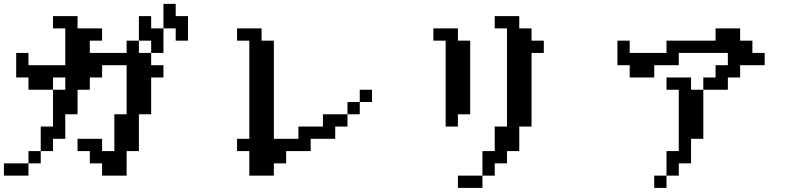

<svg xmlns="http://www.w3.org/2000/svg" viewBox="-20 -879 4040 978"><path d="M62.5 -484.4V-609.4H125V-546.9H312.5V-734.4H250V-796.9H375V-734.4H500V-671.9H437.5V-609.4H625V-671.9H687.5V-609.4H750V-546.9H812.5V-484.4H750V-296.9H687.5V-109.4H625V15.6H500V-46.9H437.5V-109.4H375V-171.9H500V-109.4H562.5V-296.9H625V-546.9H500V-484.4H437.5V-421.9H375V-296.9H312.5V-171.9H250V-109.4H187.5V-234.4H250V-421.9H125V-484.4ZM0 15.6V-46.9H125V15.6ZM250 -421.9H312.5V-484.4H250ZM750 -609.4V-671.9H687.5V-796.9H750V-734.4H812.5V-609.4ZM812.5 -734.4V-859.4H875V-796.9H937.5V-671.9H875V-734.4ZM187.5 -109.4V-46.9H125V-109.4Z M1187.5 -109.4V-171.9H1250V-671.9H1187.5V-734.4H1312.5V-671.9H1375V-171.9H1500V-234.4H1625V-296.9H1750V-234.4H1687.5V-171.9H1562.5V-109.4H1437.5V-46.9H1375V15.6H1250V-109.4ZM1812.5 -359.4V-296.9H1750V-359.4ZM1812.5 -359.4V-421.9H1875V-359.4Z M2187.5 -671.9V-734.4H2312.5V-671.9H2375V-296.9H2312.5V-234.4H2250V-671.9ZM2437.5 15.6V-109.4H2500V-234.4H2562.5V-734.4H2500V-796.9H2625V-734.4H2687.5V-671.9H2750V-609.4H2687.5V-234.4H2625V-109.4H2562.5V-46.9H2500V15.6ZM2437.5 15.6V78.1H2312.5V15.6Z M3125 -546.9V-671.9H3187.5V-609.4H3375V-671.9H3625V-734.4H3750V-671.9H3812.5V-609.4H3875V-546.9H3750V-484.4H3687.5V-421.9H3562.5V-484.4H3625V-546.9H3687.5V-609.4H3437.5V-546.9H3312.5V-484.4H3187.5V-546.9ZM3375 15.6V78.1H3312.5V15.6ZM3375 15.6V-109.4H3437.5V-421.9H3375V-484.4H3500V-421.9H3562.5V-171.9H3500V-46.9H3437.5V15.6Z"/></svg>

Font: KH Dot Dougenzaka 16
Style: Regular
Weight: 400
Designer: Original version for X68000 by Keitarou Hiraki (http://hp.vector.co.jp/authors/VA000874/) / TrueType conversion by Homem
Version: Version 1.00.20150527